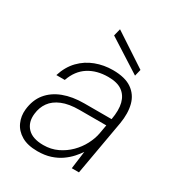

<svg xmlns="http://www.w3.org/2000/svg" viewBox="-170 -808 859 929"><g transform="rotate(30 259.0 -343.5)"><path d="M177 12Q122 12 87.5 -8.5Q53 -29 38 -62.5Q23 -96 27 -134Q33 -190 63 -227Q93 -264 143 -283Q193 -302 259 -302H411Q421 -357 411.5 -394Q402 -431 374 -451Q346 -471 296 -471Q232 -471 186.5 -442Q141 -413 120 -353H73Q90 -407 124 -442Q158 -477 203.5 -494Q249 -511 299 -511Q367 -511 405 -484.5Q443 -458 455 -412Q467 -366 457 -306L403 0H363L376 -99Q365 -82 347.5 -62.5Q330 -43 306 -26Q282 -9 250 1.5Q218 12 177 12ZM187 -28Q230 -28 265.5 -45Q301 -62 328 -89Q355 -116 372 -148.5Q389 -181 395 -212L404 -263H254Q196 -263 157.5 -247Q119 -231 99 -203Q79 -175 75 -138Q69 -89 97.5 -58.5Q126 -28 187 -28ZM404 -541 219 -659 229 -699 413 -578Z"/></g></svg>

Font: DM Sans 20pt ExtraLight
Style: Italic
Weight: 250
Italic angle: -10°
Version: Version 4.004;gftools[0.9.30]